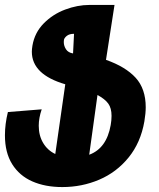

<svg xmlns="http://www.w3.org/2000/svg" viewBox="-25 -745 645 778"><path d="M565.5 -310.5Q565.5 -385 524.8 -429.8Q484 -474.5 404.5 -502.5L439 -725H337.5Q289 -725 239 -706.2Q189 -687.5 152.2 -650.2Q115.5 -613 106.5 -560.5Q104 -545.5 104 -535.5Q104 -443 239.5 -403.5L199 -121Q168 -135.5 150 -165.5Q132 -195.5 132 -235.5Q132 -267 144 -302L7 -291Q-5 -242.5 -5 -196.5Q-5 -127 24.2 -80Q53.5 -33 105.8 -10Q158 13 227.5 13Q307 13 377.2 -17Q447.5 -47 496.2 -107Q545 -167 560 -253Q565.5 -286 565.5 -310.5ZM275 -608 271 -528.5Q251.5 -531.5 242.5 -545.2Q233.5 -559 233.5 -574.5Q233.5 -580 234 -582.5Q235 -591 245.5 -599.5Q256 -608 275 -608ZM427 -275.5Q427 -257.5 423.5 -238Q407 -144 336.5 -118L370 -360Q400 -344 413.5 -325.5Q427 -307 427 -275.5Z"/></svg>

Font: JuliaMono Black
Style: Italic
Weight: 900
Italic angle: -9°
Monospace: yes
Designer: cormullion
Foundry: corm
Version: Version 0.057; ttfautohint (v1.8.4)